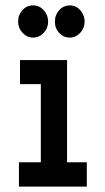

<svg xmlns="http://www.w3.org/2000/svg" viewBox="-20 -690 390 710"><path d="M50 0V-90H131V-379H54V-468H228V-90H301V0ZM102 -551Q80 -551 63.5 -568.5Q47 -586 47 -610Q47 -635 63 -652.5Q79 -670 102 -670Q126 -670 142 -652Q158 -634 158 -610Q158 -586 141.5 -568.5Q125 -551 102 -551ZM238 -551Q215 -551 199 -568Q183 -585 183 -610Q183 -635 199 -652.5Q215 -670 238 -670Q262 -670 277.5 -651.5Q293 -633 293 -610Q293 -586 276.5 -568.5Q260 -551 238 -551Z"/></svg>

Font: Inconsolata ExtraCondensed ExtraBold
Style: Regular
Weight: 800
Width: 2
Monospace: yes
Designer: Raph Levien, Cyreal, Brenton Simpson
Foundry: Raph Levien, Cyreal, Google
Version: Version 3.001; ttfautohint (v1.8.2.53-6de2)